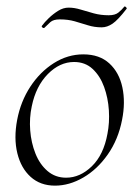

<svg xmlns="http://www.w3.org/2000/svg" viewBox="-20 -570 436 604"><path d="M153 14Q107 14 76.5 -13.5Q46 -41 34.5 -88Q23 -135 34 -193Q45 -251 75.5 -297.5Q106 -344 149.5 -371.5Q193 -399 242 -399Q293 -399 324 -370.5Q355 -342 365 -295Q375 -248 364 -193Q352 -131 319 -84Q286 -37 242 -11.5Q198 14 153 14ZM188 -11Q232 -11 269 -47Q306 -83 318 -149Q325 -184 322.5 -223Q320 -262 307.5 -296.5Q295 -331 271.5 -353Q248 -375 213 -375Q168 -375 130.5 -337Q93 -299 80 -236Q72 -199 75 -160Q78 -121 91.5 -87Q105 -53 129.5 -32Q154 -11 188 -11ZM119 -482Q117 -481 113.5 -483.5Q110 -486 112 -489Q120 -500 133.5 -513Q147 -526 163 -536Q179 -546 196 -546Q214 -546 233.5 -540Q253 -534 275 -528Q297 -522 322 -522Q342 -522 352.5 -530.5Q363 -539 371 -549Q373 -551 376.5 -547.5Q380 -544 378 -542Q351 -507 334 -495.5Q317 -484 300 -484Q277 -484 256.5 -490.5Q236 -497 215 -503Q194 -509 168 -509Q148 -509 138.5 -500.5Q129 -492 119 -482Z"/></svg>

Font: Cormorant Infant Light
Style: Italic
Weight: 300
Italic angle: -10°
Designer: Christian Thalmann (Catharsis Fonts)
Foundry: Catharsis Fonts
Version: Version 4.001